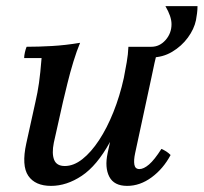

<svg xmlns="http://www.w3.org/2000/svg" viewBox="-20 -593 666 628"><path d="M147 15Q95 15 72.5 -18Q50 -51 66 -124L96 -260Q103 -290 107.5 -321.5Q112 -353 116 -403H59Q59 -411 61.5 -422Q64 -433 67 -440Q106 -440 150 -442.5Q194 -445 242 -453Q231 -427 220 -391Q209 -355 200.5 -320Q192 -285 186 -260L156 -126Q149 -91 157 -70.5Q165 -50 192 -50Q221 -50 249.5 -72.5Q278 -95 304 -134.5Q330 -174 351 -226.5Q372 -279 385 -338H411Q382 -205 339.5 -128Q297 -51 247.5 -18Q198 15 147 15ZM396 15Q353 15 337.5 -15Q322 -45 332 -92L385 -338Q390 -364 394.5 -389.5Q399 -415 400 -440H498Q491 -412 485.5 -387.5Q480 -363 475 -338L422 -92Q417 -69 419.5 -54.5Q422 -40 436 -40Q450 -40 467.5 -55Q485 -70 508 -106Q517 -102 524 -97.5Q531 -93 538 -86Q514 -41 476 -13Q438 15 396 15ZM474 -405 475 -440Q502 -440 521.5 -462Q541 -484 541 -514Q541 -539 521 -573H626Q626 -561 624.5 -549.5Q623 -538 621 -527Q615 -498 594.5 -470Q574 -442 543 -423.5Q512 -405 474 -405Z"/></svg>

Font: Poltawski Nowy
Style: Italic
Weight: 400
Italic angle: -12°
Designer: Adam Pótawski, Mateusz Machalski, Borys Kosmynka, Ania Wieluska
Foundry: Capitalics.wtf
Version: Version 1.001;gftools[0.9.25]